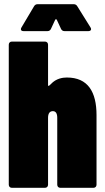

<svg xmlns="http://www.w3.org/2000/svg" viewBox="-20 -899 502 919"><path d="M252 -804 272 -761C275 -754 281 -750 289 -750H403C411 -750 416 -754 416 -759C416 -762 415 -765 413 -768L350 -869C346 -876 340 -879 332 -879H161C153 -879 147 -876 143 -869L83 -768C81 -765 80 -762 80 -759C80 -753 85 -750 93 -750H207C215 -750 221 -754 224 -761L244 -804C246 -808 250 -808 252 -804ZM300 -528C281 -528 249 -524 224 -497C219 -491 214 -488 212 -488C211 -488 210 -488 210 -490V-685C210 -694 204 -700 195 -700H37C28 -700 22 -694 22 -685V-15C22 -6 28 0 37 0H195C204 0 210 -6 210 -15V-335C210 -356 218 -367 233 -367C247 -367 254 -356 254 -335V-15C254 -6 260 0 269 0H427C436 0 442 -6 442 -15V-348C442 -459 401 -528 300 -528Z"/></svg>

Font: Barlow Condensed Black
Style: Regular
Weight: 900
Width: 3
Designer: Jeremy Tribby
Foundry: Tribby Type
Version: Version 1.422;hotconv 1.0.109;makeotfexe 2.5.65596